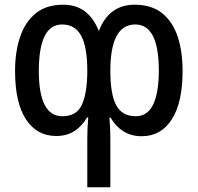

<svg xmlns="http://www.w3.org/2000/svg" viewBox="-20 -570 840 816"><path d="M552 -550Q624 -550 669 -514Q714 -478 735 -414.5Q756 -351 756 -269Q756 -134 710 -62.5Q664 9 582 9Q538 9 504.5 -12Q471 -33 450 -70H445Q447 -48 448 -26Q449 -4 449 17V226H351V19Q351 -2 352 -25Q353 -48 355 -71H350Q328 -33 295.5 -12.5Q263 8 219 8Q137 8 90.5 -62.5Q44 -133 44 -269Q44 -350 65.5 -413.5Q87 -477 132 -513.5Q177 -550 249 -550Q304 -550 341.5 -521Q379 -492 400 -438Q443 -550 552 -550ZM244 -466Q145 -466 145 -268Q145 -76 245 -76Q307 -76 329 -127Q351 -178 351 -269Q351 -370 325 -418Q299 -466 244 -466ZM555 -466Q449 -466 449 -269Q449 -169 474 -122.5Q499 -76 557 -76Q607 -76 631 -126Q655 -176 655 -270Q655 -466 555 -466Z"/></svg>

Font: Noto Sans Condensed Medium
Style: Regular
Weight: 500
Width: 3
Designer: Monotype Design Team
Foundry: Monotype Imaging Inc.
Version: Version 2.013; ttfautohint (v1.8.4.7-5d5b)